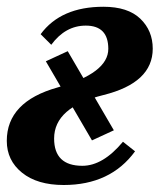

<svg xmlns="http://www.w3.org/2000/svg" viewBox="-30 -523 468 557"><path d="M118.7 -393.1 87.9 -423.8Q146.5 -503.4 270 -503.4Q340.8 -503.4 377 -468.8Q413.1 -434.1 413.1 -381.8Q413.1 -282.7 270 -247.3Q127 -211.9 127 -121.1Q127 -42 209 -42Q268.6 -42 326.7 -111.8L361.8 -84Q290.5 13.7 154.8 13.7Q78.1 13.7 33.9 -22Q-10.3 -57.6 -10.3 -114.3Q-10.3 -228 137 -269.3Q284.2 -310.5 284.2 -381.3Q284.2 -448.7 218.8 -448.7Q159.7 -448.7 118.7 -393.1ZM236.8 -115.7 103 -345.2 166.5 -374.5 300.3 -145Z"/></svg>

Font: Munson
Style: Bold Italic
Weight: 700
Italic angle: -12°
Designer: Paul James MIller
Foundry: High-Logic / Made with FontCreator
Version: Version 2.10;May 5, 2019;FontCreator 11.5.0.2430 64-bit